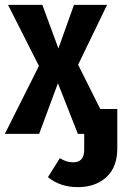

<svg xmlns="http://www.w3.org/2000/svg" viewBox="-27 -550 502 789"><path d="M455 -102V60Q455 137 410 178Q365 219 293 219Q220 219 170 178L219 100Q234 109 246.5 113Q259 117 274 117Q319 117 319 66V0H293L211 -208L134 0H-7L133 -279L6 -530H147L213 -351L277 -530H413L294 -284L385 -102Z"/></svg>

Font: Fira Sans Extra Condensed SemiBold
Style: Regular
Weight: 600
Width: 1
Designer: Carrois Corporate & Edenspiekermann AG
Foundry: Carrois Corporate GbR & Edenspiekermann AG
Version: Version 4.203